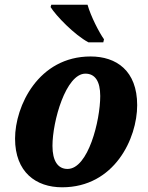

<svg xmlns="http://www.w3.org/2000/svg" viewBox="-20 -786 628 816"><path d="M356 -606H419L422 -619C402 -647 366 -716 352 -766H198L195 -756C218 -719 296 -638 356 -606ZM244 10C466 10 563 -197 563 -339C563 -486 474 -546 365 -546C143 -546 44 -335 44 -197C44 -54 133 10 244 10ZM267 -68C226 -68 203 -102 203 -166C203 -271 260 -473 343 -473C383 -473 406 -442 406 -378C406 -274 355 -68 267 -68Z"/></svg>

Font: Noto Serif SemiCondensed Extra
Style: Italic
Weight: 800
Width: 4
Italic angle: -12°
Designer: Monotype Design Team
Foundry: Monotype Imaging Inc.
Version: Version 1.901